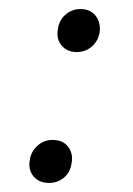

<svg xmlns="http://www.w3.org/2000/svg" viewBox="-20 -399 294 424"><path d="M88 5Q73 5 62.5 -2Q52 -9 47.5 -20.5Q43 -32 46 -47Q49 -65 63 -77.5Q77 -90 96 -90Q112 -90 122 -83Q132 -76 136.5 -64Q141 -52 138 -38Q135 -18 121 -6.5Q107 5 88 5ZM149 -284Q135 -284 124.5 -291Q114 -298 109.5 -309.5Q105 -321 108 -336Q111 -355 125 -367Q139 -379 158 -379Q173 -379 183 -372Q193 -365 197.5 -353Q202 -341 200 -327Q196 -307 182 -295.5Q168 -284 149 -284Z"/></svg>

Font: Ysabeau
Style: Italic
Weight: 400
Italic angle: -12°
Designer: Christian Thalmann (Catharsis Fonts)
Version: Version 2.000;gftools[0.9.27.dev2+g8671c4b]